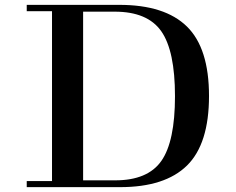

<svg xmlns="http://www.w3.org/2000/svg" viewBox="-20 -770 970 790"><path d="M322 0H194V-750H322ZM266 0H90V-25H266ZM90 -724V-750H266V-724ZM312 -750H471Q658 -750 749 -661Q840 -572 840 -375Q840 -178 749.5 -89Q659 0 474 0H313V-28H454Q588 -28 644 -108Q700 -188 700 -374Q700 -561 643.5 -641.5Q587 -722 452 -722H312Z"/></svg>

Font: Solide Mirage
Style: Mono
Weight: 400
Width: 6
Designer: Jérémy Landes
Foundry: Velvetyne Type Foundry
Version: Version 1.1